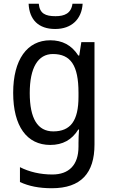

<svg xmlns="http://www.w3.org/2000/svg" viewBox="-20 -760 599 1020"><path d="M419 -740H365C358 -689 323 -674 275 -674C221 -674 191 -688 186 -740H132C136 -656 184 -606 273 -606C361 -606 414 -659 419 -740ZM247 -546C124 -546 50 -443 50 -267C50 -89 123 10 247 10C313 10 362 -17 396 -72H400C398 -53 397 -18 397 0V19C397 117 346 167 258 167C194 167 135 153 86 128V207C133 229 188 240 255 240C411 240 482 159 482 8V-536H412L401 -465H396C360 -521 310 -546 247 -546ZM261 -473C355 -473 397 -413 397 -268V-246C397 -119 355 -62 263 -62C180 -62 138 -130 138 -266C138 -399 181 -473 261 -473Z"/></svg>

Font: Noto Sans Georgian SemiCondensed
Style: Regular
Weight: 400
Width: 4
Designer: Monotype Design Team, Akaki Razmadze
Foundry: Google LLC
Version: Version 2.005